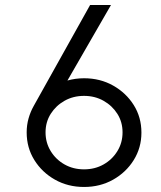

<svg xmlns="http://www.w3.org/2000/svg" viewBox="-20 -730 640 763"><path d="M314 -419Q378 -419 429.5 -390Q481 -361 511.5 -312.5Q542 -264 542 -203Q542 -143 511.5 -94Q481 -45 429.5 -16Q378 13 314 13Q250 13 198.5 -16Q147 -45 116.5 -94Q86 -143 86 -204Q86 -233 93.5 -259.5Q101 -286 114 -309L338 -710H421L248 -410Q280 -419 314 -419ZM161 -204Q161 -163 181.5 -129.5Q202 -96 236.5 -76.5Q271 -57 314 -57Q357 -57 391.5 -76.5Q426 -96 446.5 -129.5Q467 -163 467 -204Q467 -245 446.5 -277.5Q426 -310 391.5 -329.5Q357 -349 314 -349Q271 -349 236.5 -329.5Q202 -310 181.5 -277.5Q161 -245 161 -204Z"/></svg>

Font: Orbit
Style: Regular
Weight: 400
Designer: Sooun Cho
Foundry: JAMO
Version: Version 1.000; ttfautohint (v1.8.4.7-5d5b);gftools[0.9.29]